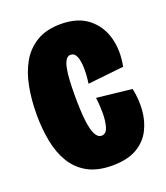

<svg xmlns="http://www.w3.org/2000/svg" viewBox="-108 -615 606 702"><g transform="rotate(-20 195.0 -263.5)"><path d="M210 12Q153 12 115 -9Q77 -30 54.5 -67Q32 -104 22.5 -153Q13 -202 13 -258Q13 -314 22.5 -364.5Q32 -415 54 -454Q76 -493 114 -516Q152 -539 208 -539Q274 -539 314 -507.5Q354 -476 368 -425Q382 -374 370 -314L230 -299Q235 -334 234 -361.5Q233 -389 226 -405Q219 -421 204 -421Q193 -421 186 -410.5Q179 -400 175 -380.5Q171 -361 169.5 -334.5Q168 -308 168 -276Q168 -216 172.5 -178Q177 -140 186.5 -122Q196 -104 210 -104Q228 -104 235 -126.5Q242 -149 242 -181Q242 -213 238 -241L375 -226Q384 -184 381 -142Q378 -100 360 -65Q342 -30 305.5 -9Q269 12 210 12Z"/></g></svg>

Font: Bricolage Grotesque 96pt ExtraBold Condensed
Style: Regular
Weight: 800
Width: 3
Version: Version 1.001;gftools[0.9.33.dev8+g029e19f]